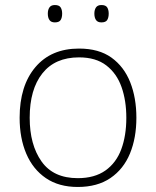

<svg xmlns="http://www.w3.org/2000/svg" viewBox="-20 -733 621 763"><path d="M522 -265Q522 -185 496.5 -123Q471 -61 419 -25.5Q367 10 289 10Q214 10 162.5 -25Q111 -60 84.5 -122Q58 -184 58 -265Q58 -392 120.5 -466Q183 -540 294 -540Q373 -540 423 -504Q473 -468 497.5 -406Q522 -344 522 -265ZM98 -265Q98 -158 145 -91.5Q192 -25 289 -25Q356 -25 399 -55.5Q442 -86 462 -140Q482 -194 482 -265Q482 -333 463 -387Q444 -441 402.5 -473Q361 -505 294 -505Q199 -505 148.5 -441.5Q98 -378 98 -265ZM170 -679Q170 -694 176.5 -703.5Q183 -713 198 -713Q215 -713 221 -703.5Q227 -694 227 -679Q227 -663 221 -653.5Q215 -644 198 -644Q183 -644 176.5 -653.5Q170 -663 170 -679ZM355 -679Q355 -694 361.5 -703.5Q368 -713 383 -713Q400 -713 406 -703.5Q412 -694 412 -679Q412 -663 406 -653.5Q400 -644 383 -644Q368 -644 361.5 -653.5Q355 -663 355 -679Z"/></svg>

Font: Noto Sans Gujarati UI ExtraLight
Style: Regular
Weight: 200
Designer: Jelle Bosma - Monotype Design Team, Universal Thirst
Foundry: Monotype Imaging Inc.
Version: Version 2.106; ttfautohint (v1.8.4.7-5d5b)